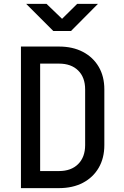

<svg xmlns="http://www.w3.org/2000/svg" viewBox="-20 -970 640 990"><path d="M88 0V-730H284Q355 -730 407.5 -702.5Q460 -675 489 -625.5Q518 -576 518 -509V-222Q518 -155 489 -105Q460 -55 407.5 -27.5Q355 0 284 0ZM187 -88H284Q347 -88 383 -124Q419 -160 419 -222V-509Q419 -571 383 -606.5Q347 -642 284 -642H187ZM255 -810 115 -950H220L300 -873L378 -950H485L346 -810Z"/></svg>

Font: JetBrains Mono NL Medium
Style: Regular
Weight: 500
Monospace: yes
Designer: Philipp Nurullin, Konstantin Bulenkov
Foundry: JetBrains
Version: Version 2.305; ttfautohint (v1.8.4.7-5d5b)